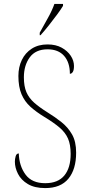

<svg xmlns="http://www.w3.org/2000/svg" viewBox="-20 -951 454 981"><path d="M211 10Q157 10 122.5 -10.5Q88 -31 72 -62.5Q56 -94 56 -125Q56 -138 60 -152.5Q64 -167 76 -167Q78 -103 110.5 -59Q143 -15 211 -15Q276 -15 308.5 -54Q341 -93 341 -165Q341 -212 327.5 -243Q314 -274 284 -299.5Q254 -325 206 -354Q165 -379 135.5 -405.5Q106 -432 90 -469.5Q74 -507 74 -563Q74 -608 91.5 -644.5Q109 -681 142.5 -702.5Q176 -724 223 -724Q265 -724 295 -707.5Q325 -691 341.5 -666Q358 -641 358 -614Q358 -593 352 -583.5Q346 -574 337 -574Q337 -632 307.5 -665.5Q278 -699 223 -699Q162 -699 132 -658Q102 -617 102 -556Q102 -510 115 -480Q128 -450 154.5 -426.5Q181 -403 221 -378Q260 -354 293.5 -327.5Q327 -301 348 -264.5Q369 -228 369 -171Q369 -86 329.5 -38Q290 10 211 10ZM183 -784Q205 -824 225.5 -860.5Q246 -897 258 -931H302V-921Q292 -904 272 -877Q252 -850 229.5 -821.5Q207 -793 187 -771H183Z"/></svg>

Font: Noto Serif Sinhala Condensed Thin
Style: Regular
Weight: 100
Width: 3
Designer: Jelle Bosma - Monotype Design Team
Foundry: Monotype Imaging Inc.
Version: Version 2.007; ttfautohint (v1.8.4.7-5d5b)